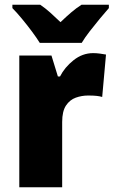

<svg xmlns="http://www.w3.org/2000/svg" viewBox="-20 -786 477 806"><path d="M371 -563Q385 -563 399.5 -561Q414 -559 425 -557L409 -379Q399 -382 385.5 -383.5Q372 -385 350 -385Q323 -385 298 -376Q273 -367 257 -343Q241 -319 241 -274V0H61V-553H196L223 -465H232Q251 -503 288.5 -533Q326 -563 371 -563ZM147 -606Q134 -627 113.5 -654.5Q93 -682 71 -708.5Q49 -735 32 -752V-766H149Q171 -751 190.5 -733.5Q210 -716 234 -693Q258 -716 279 -734Q300 -752 322 -766H437V-752Q421 -734 399.5 -708Q378 -682 357 -655Q336 -628 323 -606Z"/></svg>

Font: Noto Sans Lao UI SemCond Blk
Style: Regular
Weight: 900
Width: 4
Designer: Monotype Design Team
Foundry: Monotype Imaging Inc.
Version: Version 2.000; ttfautohint (v1.8.4.7-5d5b)